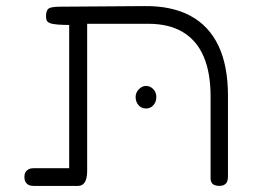

<svg xmlns="http://www.w3.org/2000/svg" viewBox="-20 -600 838 630"><path d="M90 10Q80 10 73.5 6.5Q67 3 63.5 -3.5Q60 -10 60 -19Q60 -29 63.5 -35Q67 -41 73.5 -44.5Q80 -48 89 -48H207V-535L215 -518Q186 -518 168.5 -519.5Q151 -521 143 -524.5Q135 -528 133 -533.5Q131 -539 131 -547Q131 -565 139 -571.5Q147 -578 177 -578L454 -580Q544 -581 605 -548Q666 -515 697 -449.5Q728 -384 728 -286V-20Q728 -10 725 -3.5Q722 3 715.5 6.5Q709 10 700 10Q691 10 684.5 7.5Q678 5 674.5 -0.5Q671 -6 671 -13V-283Q671 -362 648 -415Q625 -468 579.5 -495Q534 -522 466 -522H266V-39Q266 -15 258.5 -2.5Q251 10 236 10ZM459 -244Q444 -244 434.5 -255Q425 -266 425 -282Q425 -296 435.5 -307Q446 -318 459 -318Q473 -318 483 -307.5Q493 -297 493 -282Q493 -266 483.5 -255Q474 -244 459 -244Z"/></svg>

Font: Fredoka SemiExpanded Light
Style: Regular
Weight: 300
Width: 6
Designer: Ben Nathan
Foundry: Milena B. Brandão, Ben Nathan
Version: Version 2.001